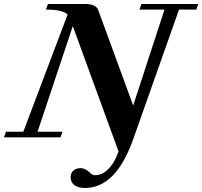

<svg xmlns="http://www.w3.org/2000/svg" viewBox="-54 -683 1006 955"><path d="M-34.2 0 -24.4 -27.8H62L282.2 -610.4Q258.8 -635.3 174.3 -635.3L184.6 -663.1H369.6Q423.3 -663.1 434.6 -632.8L608.4 -158.2L764.2 -635.3H639.6L649.4 -663.1H932.1L922.4 -635.3H836.4L608.9 8.3Q522.9 252 368.7 252Q335.4 252 316.4 238Q297.4 224.1 297.4 198.2Q297.4 176.8 311.5 165Q325.7 153.3 346.2 153.3Q368.7 153.3 390.1 172.9Q404.8 188.5 418 188.5Q453.1 188.5 481.9 160.6Q510.7 132.8 526.4 93.3L535.6 70.3L308.1 -553.2L132.8 -27.8H256.8L247.1 0Z"/></svg>

Font: Elstob 14pt
Style: Bold Italic
Weight: 700
Italic angle: -20°
Designer: Peter S. Baker
Version: Version 1.015